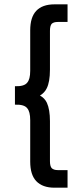

<svg xmlns="http://www.w3.org/2000/svg" viewBox="-20 -770 380 884"><path d="M147 64Q119.1 34.7 119.1 -25.9V-216.8Q119.1 -256.3 105 -272Q91.3 -289.6 48.8 -288.1V-373Q91.3 -371.6 105 -389.2Q119.1 -404.8 119.1 -443.8V-629.9Q119.1 -690.9 147 -720.2Q175.3 -750 231 -750H291V-668.9H246.1Q226.6 -668.9 217.8 -660.2Q210 -650.9 210 -627.9V-449.2Q210 -392.1 194.8 -362.8Q185.5 -343.3 164.1 -330.1Q185.5 -318.4 195.8 -296.9Q210 -266.1 210 -211.9V-27.8Q210 -5.4 217.8 3.9Q227.1 13.2 246.1 13.2H291V94.2H231Q175.8 94.2 147 64Z"/></svg>

Font: D-DIN-PRO Medium
Style: Regular
Weight: 500
Designer: datto
Foundry: CyberFei
Version: Version 1.000;hotconv 1.0.109;makeotfexe 2.5.65596